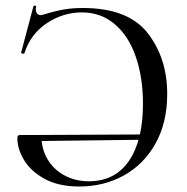

<svg xmlns="http://www.w3.org/2000/svg" viewBox="-20 -665 680 697"><path d="M43 -163Q43 -170 45.5 -172.5Q48 -175 54 -175H130Q130 -125 152.5 -87Q175 -49 214.5 -28Q254 -7 303 -7Q398 -7 448.5 -81.5Q499 -156 499 -288Q499 -382 473.5 -457.5Q448 -533 397.5 -576.5Q347 -620 277 -620Q210 -620 151 -581.5Q92 -543 69 -473Q68 -470 64 -470Q61 -470 58.5 -471.5Q56 -473 57 -475L101 -641Q102 -645 107 -644.5Q112 -644 111 -640Q110 -637 110 -631Q110 -621 115 -615.5Q120 -610 128 -610Q130 -610 138 -612Q179 -625 211.5 -630.5Q244 -636 280 -636Q445 -636 516 -545Q587 -454 587 -324Q587 -220 544.5 -144Q502 -68 429.5 -28Q357 12 268 12Q192 12 141.5 -16Q91 -44 67 -84.5Q43 -125 43 -163ZM524 -158 119 -153V-175L523 -177Z"/></svg>

Font: Cormorant Unicase Medium
Style: Regular
Weight: 500
Designer: Christian Thalmann (Catharsis Fonts)
Foundry: Catharsis Fonts
Version: Version 4.000